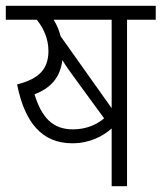

<svg xmlns="http://www.w3.org/2000/svg" viewBox="-20 -642 557 662"><path d="M418 -574H517V-622H0V-574H107C129 -546 147 -510 147 -467C147 -403 114 -370 39 -351C65 -219 125 -148 229 -148C290 -148 334 -172 365 -199V0H418ZM365 -574V-269L189 -517C184 -537 176 -556 165 -574ZM236 -375 339 -234C314 -213 279 -196 231 -196C161 -196 123 -238 99 -317C155 -338 188 -375 195 -435C207 -415 221 -395 236 -375Z"/></svg>

Font: Noto Sans Devanagari UI SemiCondensed Light
Style: Regular
Weight: 300
Width: 4
Designer: Jelle Bosma - Monotype Design Team
Foundry: Monotype Imaging Inc.
Version: Version 2.004